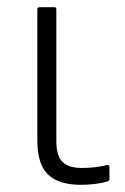

<svg xmlns="http://www.w3.org/2000/svg" viewBox="-20 -503 349 535"><path d="M206 12Q143 12 113.5 -17Q84 -46 84 -111V-477Q84 -483 91 -483H131Q137 -483 137 -477V-110Q137 -68 154.5 -51.5Q172 -35 208 -35Q227 -35 244 -37Q261 -39 277 -43Q285 -45 285 -37V-4Q285 1 278 3Q265 7 245 9.5Q225 12 206 12Z"/></svg>

Font: Sofia Sans Light
Style: Regular
Weight: 300
Designer: Botio Nikoltchev, Ani Petrova
Foundry: lettersoup
Version: Version 4.100; ttfautohint (v1.8.3)